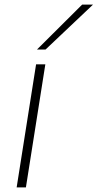

<svg xmlns="http://www.w3.org/2000/svg" viewBox="-20 -810 422 830"><path d="M92 0H52L136 -532H176ZM140 -596 335 -790H382L177 -596Z"/></svg>

Font: Georama Extended ExtraLight
Style: Italic
Weight: 200
Width: 7
Italic angle: -9°
Designer: Jean-Baptiste Levee
Foundry: Production Type
Version: Version 1.000